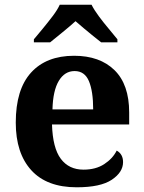

<svg xmlns="http://www.w3.org/2000/svg" viewBox="-20 -786 611 816"><path d="M306 10Q179 10 113 -62.5Q47 -135 47 -265Q47 -406 112 -477.5Q177 -549 295 -549Q404 -549 466.5 -488Q529 -427 529 -308V-257H201Q204 -157 238.5 -111Q273 -65 335 -65Q387 -65 423 -88.5Q459 -112 476 -146Q503 -131 503 -97Q503 -54 455 -22Q407 10 306 10ZM376 -321Q376 -398 358 -441Q340 -484 297 -484Q255 -484 230 -442.5Q205 -401 203 -321ZM124 -619Q140 -638 161.5 -664Q183 -690 203.5 -717Q224 -744 234 -766H369Q380 -744 400 -717Q420 -690 442 -664Q464 -638 479 -619V-606H410Q396 -617 376 -633Q356 -649 336 -666Q316 -683 301 -696Q279 -676 246.5 -649.5Q214 -623 193 -606H124Z"/></svg>

Font: Noto Serif Yezidi
Style: Bold
Weight: 700
Designer: Dalton Maag Ltd
Foundry: Dalton Maag Ltd
Version: Version 1.001; ttfautohint (v1.8.4.7-5d5b)